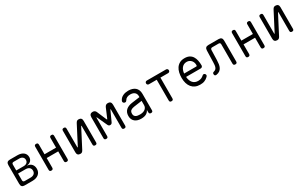

<svg xmlns="http://www.w3.org/2000/svg" viewBox="232 -2049 5536 3548"><g transform="rotate(-30 3000.0 -275.0)"><path d="M172 0Q134 0 116 -18.5Q98 -37 98 -75V-475Q98 -513 116 -531.5Q134 -550 172 -550H332Q413 -550 460 -513Q507 -476 507 -412Q507 -365 477 -333.5Q447 -302 397 -298V-294Q455 -290 488 -252Q521 -214 521 -154Q521 -83 471.5 -41.5Q422 0 336 0ZM175 -251V-107Q175 -89 184.5 -79.5Q194 -70 213 -70H336Q386 -70 414 -94Q442 -118 442 -161Q442 -202 414 -226.5Q386 -251 336 -251ZM213 -480Q194 -480 184.5 -470.5Q175 -461 175 -443V-317H332Q376 -317 402 -338.5Q428 -360 428 -399Q428 -436 402 -458Q376 -480 332 -480Z M737 10Q717 10 707.5 0.5Q698 -9 698 -30V-520Q698 -541 707.5 -550.5Q717 -560 737 -560Q758 -560 767.5 -550.5Q777 -541 777 -520V-315H1023V-520Q1023 -541 1033 -550.5Q1043 -560 1063 -560Q1083 -560 1092.5 -550.5Q1102 -541 1102 -520V-30Q1102 -9 1092.5 0.5Q1083 10 1063 10Q1042 10 1032.5 0.5Q1023 -9 1023 -30V-235H777V-30Q777 -9 767 0.5Q757 10 737 10Z M1288 -60V-520Q1288 -541 1297.5 -550.5Q1307 -560 1328 -560Q1348 -560 1357.5 -550.5Q1367 -541 1367 -520V-124Q1369 -118 1371 -118Q1373 -118 1373.5 -119.5Q1374 -121 1377 -124L1580 -515Q1591 -536 1604.5 -548Q1618 -560 1642 -560Q1677 -560 1694.5 -542.5Q1712 -525 1712 -490V-30Q1712 -9 1702.5 0.5Q1693 10 1672 10Q1652 10 1642.5 0.5Q1633 -9 1633 -30V-426Q1631 -432 1629 -432Q1627 -432 1626.5 -430.5Q1626 -429 1623 -426L1420 -35Q1409 -14 1395.5 -2Q1382 10 1358 10Q1323 10 1305.5 -7.5Q1288 -25 1288 -60Z M2332 -30Q2332 -9 2322.5 0.5Q2313 10 2292.5 10Q2272 10 2262.5 0.5Q2253 -9 2253 -30V-413Q2253 -429 2250 -429Q2247 -429 2240 -413L2147 -209Q2140 -193 2129 -184Q2118 -175 2100 -175Q2082 -175 2071 -184Q2060 -193 2053 -209L1960 -413Q1952 -430 1949.5 -430Q1947 -430 1947 -413V-30Q1947 -9 1937.5 0.5Q1928 10 1907.5 10Q1887 10 1877.5 0.5Q1868 -9 1868 -30V-475Q1868 -513 1886 -531.5Q1904 -550 1936 -550Q1951 -550 1962 -547Q1973 -544 1982 -537.5Q1991 -531 1997.5 -521.5Q2004 -512 2008 -501L2090 -308Q2097 -291 2100 -291Q2103 -291 2110 -308L2192 -501Q2202 -524 2218 -537Q2234 -550 2264 -550Q2296 -550 2314 -531.5Q2332 -513 2332 -475Z M2824 -353V-375Q2824 -402 2814.5 -422Q2805 -442 2789 -455Q2773 -468 2750.5 -474.5Q2728 -481 2702 -481Q2661 -481 2631.5 -467.5Q2602 -454 2586 -426Q2581 -419 2577 -414Q2573 -409 2569 -406Q2565 -403 2560.5 -401.5Q2556 -400 2551 -400Q2523 -400 2511 -419.5Q2499 -439 2511 -461Q2523 -487 2543 -506Q2563 -525 2589 -537Q2615 -549 2644 -554.5Q2673 -560 2702 -560Q2746 -560 2783 -549Q2820 -538 2847 -515.5Q2874 -493 2888.5 -458.5Q2903 -424 2903 -377V-29Q2903 -9 2894 0.5Q2885 10 2864.5 10Q2844 10 2834.5 0.5Q2825 -9 2825 -30V-80Q2817 -62 2803.5 -45.5Q2790 -29 2770.5 -16.5Q2751 -4 2722.5 3Q2694 10 2656 10Q2616 10 2582.5 0Q2549 -10 2524.5 -30Q2500 -50 2486 -80Q2472 -110 2472 -151Q2472 -194 2485.5 -225Q2499 -256 2523 -277Q2547 -298 2579.5 -311Q2612 -324 2649 -329ZM2824 -273 2653 -249Q2607 -243 2579 -222.5Q2551 -202 2551 -154Q2551 -128 2561 -111.5Q2571 -95 2588 -85.5Q2605 -76 2627.5 -72.5Q2650 -69 2676 -69Q2704 -69 2731 -75.5Q2758 -82 2778.5 -96Q2799 -110 2811.5 -131.5Q2824 -153 2824 -183Z M3261 -471H3096Q3078 -471 3067 -482Q3056 -493 3056 -510Q3056 -528 3067 -539Q3078 -550 3096 -550H3504Q3522 -550 3533 -539Q3544 -528 3544 -510Q3544 -493 3532.5 -482Q3521 -471 3504 -471H3340V-30Q3340 -9 3330.5 0.5Q3321 10 3300 10Q3280 10 3270.5 0.5Q3261 -9 3261 -30Z M4060 -127Q4077 -127 4088.5 -114.5Q4100 -102 4100 -86Q4100 -78 4096 -71Q4092 -64 4082 -54Q4065 -37 4047 -25.5Q4029 -14 4008.5 -5.5Q3988 3 3965 6.5Q3942 10 3914 10Q3856 10 3811.5 -10Q3767 -30 3737 -66.5Q3707 -103 3691.5 -154.5Q3676 -206 3676 -270Q3676 -327 3688 -379.5Q3700 -432 3727 -472Q3754 -512 3797 -536Q3840 -560 3904 -560Q3963 -560 4003 -539Q4043 -518 4067 -481Q4091 -444 4101.5 -394.5Q4112 -345 4112 -287Q4112 -271 4100.5 -258Q4089 -245 4070 -245H3757Q3760 -202 3773 -168.5Q3786 -135 3806 -113.5Q3826 -92 3853.5 -80.5Q3881 -69 3915 -69Q3960 -69 3988 -83Q4016 -97 4035 -115Q4042 -121 4047 -124Q4052 -127 4060 -127ZM3757 -317H4019Q4024 -317 4028 -322Q4032 -327 4032 -347Q4032 -370 4024 -394Q4016 -418 4000 -437Q3984 -456 3960 -468.5Q3936 -481 3904 -481Q3869 -481 3843 -468Q3817 -455 3799 -432.5Q3781 -410 3770.5 -380.5Q3760 -351 3757 -317Z M4334 -475Q4335 -513 4353 -531.5Q4371 -550 4409 -550H4627Q4665 -550 4683.5 -531.5Q4702 -513 4702 -475V-30Q4702 -9 4692 0.5Q4682 10 4662 10Q4642 10 4632 0.5Q4622 -9 4622 -30V-440Q4622 -459 4613 -468.5Q4604 -478 4585 -478H4450Q4432 -478 4422.5 -468.5Q4413 -459 4412 -440L4406 -230Q4405 -185 4399 -145.5Q4393 -106 4377.5 -75.5Q4362 -45 4334.5 -25Q4307 -5 4263 2Q4243 5 4232 -5Q4221 -15 4221 -37Q4221 -53 4228.5 -61Q4236 -69 4254 -74Q4280 -81 4294 -95.5Q4308 -110 4315 -131Q4322 -152 4324 -177.5Q4326 -203 4327 -230Z M4937 10Q4917 10 4907.5 0.5Q4898 -9 4898 -30V-520Q4898 -541 4907.5 -550.5Q4917 -560 4937 -560Q4958 -560 4967.5 -550.5Q4977 -541 4977 -520V-315H5223V-520Q5223 -541 5233 -550.5Q5243 -560 5263 -560Q5283 -560 5292.5 -550.5Q5302 -541 5302 -520V-30Q5302 -9 5292.5 0.5Q5283 10 5263 10Q5242 10 5232.5 0.5Q5223 -9 5223 -30V-235H4977V-30Q4977 -9 4967 0.5Q4957 10 4937 10Z M5488 -60V-520Q5488 -541 5497.5 -550.5Q5507 -560 5528 -560Q5548 -560 5557.5 -550.5Q5567 -541 5567 -520V-124Q5569 -118 5571 -118Q5573 -118 5573.5 -119.5Q5574 -121 5577 -124L5780 -515Q5791 -536 5804.5 -548Q5818 -560 5842 -560Q5877 -560 5894.5 -542.5Q5912 -525 5912 -490V-30Q5912 -9 5902.5 0.5Q5893 10 5872 10Q5852 10 5842.5 0.5Q5833 -9 5833 -30V-426Q5831 -432 5829 -432Q5827 -432 5826.5 -430.5Q5826 -429 5823 -426L5620 -35Q5609 -14 5595.5 -2Q5582 10 5558 10Q5523 10 5505.5 -7.5Q5488 -25 5488 -60Z"/></g></svg>

Font: Maple Mono Normal NL Light
Style: Regular
Weight: 300
Monospace: yes
Designer: subframe7536
Version: Version 7.000